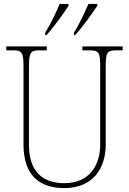

<svg xmlns="http://www.w3.org/2000/svg" viewBox="-20 -951 661 981"><path d="M358 -784V-771H363C402 -812 454 -887 477 -921V-931H432C412 -886 386 -829 358 -784ZM211 -784V-771H217C255 -812 308 -887 330 -921V-931H285C266 -886 239 -829 211 -784ZM309 10C452 10 520 -88 520 -211V-606C520 -683 526 -694 576 -694H607V-714H401V-694H436C486 -694 492 -683 492 -606V-213C492 -109 439 -15 308 -15C198 -15 128 -75 128 -210V-606C128 -683 134 -694 184 -694H219V-714H12V-694H44C94 -694 100 -683 100 -607V-214C100 -52 184 10 309 10Z"/></svg>

Font: Noto Serif Sinhala SemiCondensed Thin
Style: Regular
Weight: 100
Width: 4
Designer: Jelle Bosma - Monotype Design Team
Foundry: Monotype Imaging Inc.
Version: Version 2.007